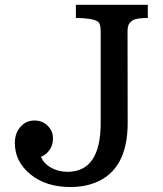

<svg xmlns="http://www.w3.org/2000/svg" viewBox="-20 -752 664 782"><path d="M254.9 -52.2Q390.1 -52.2 390.1 -251.5V-625.5Q390.1 -657.2 377 -665Q353 -678.7 289.1 -678.7V-732.4H582V-678.7Q535.6 -678.7 521.5 -669.7Q507.3 -660.6 503.4 -650.4Q499.5 -640.1 499.5 -625.5L500 -251Q500 -58.1 364.7 -6.8Q320.8 9.8 267.6 9.8Q167 9.8 103.8 -42Q40.5 -93.8 40.5 -169.4Q40.5 -210 63.5 -235.6Q86.4 -261.2 120.1 -261.2Q153.8 -261.2 174.8 -239.3Q195.8 -217.3 195.8 -189.2Q195.8 -161.1 182.1 -141.6Q168.5 -122.1 147 -113.3Q158.7 -85 188.7 -68.6Q218.8 -52.2 254.9 -52.2Z"/></svg>

Font: Arbutus Slab
Style: Regular
Weight: 400
Designer: Karolina Lach
Foundry: Karolina Lach
Version: Version 1.001; ttfautohint (v0.92) -l 10 -r 16 -G 200 -x 7 -